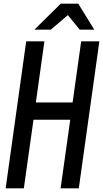

<svg xmlns="http://www.w3.org/2000/svg" viewBox="-20 -1005 566 1055"><path d="M314 -985 169 -842H259L353 -922L418 -842H498L410 -985ZM111 30 164 -347H366L313 30H413L526 -778H426L379 -442H177L224 -778H124L11 30Z"/></svg>

Font: Smiley Sans Oblique
Style: Regular
Weight: 400
Italic angle: -8°
Designer: oooooohmygosh, Nagisa Chen, Janine Sui, Heda Shi, Jian Li
Foundry: atelierAnchor
Version: Version 2.0.1